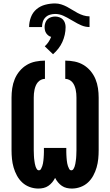

<svg xmlns="http://www.w3.org/2000/svg" viewBox="-20 -1087 640 1115"><path d="M397 8Q382 8 367 4.5Q352 1 339.5 -7.5Q327 -16 317 -28Q307 -40 300 -54Q293 -40 283 -28Q273 -16 260.5 -7.5Q248 1 233 4.5Q218 8 203 8Q177 8 152.5 -1Q128 -10 109.5 -27Q91 -44 78.5 -67Q66 -90 59 -114.5Q52 -139 49.5 -164Q47 -189 47 -215V-520Q47 -547 51 -574.5Q55 -602 65.5 -627.5Q76 -653 94 -674.5Q112 -696 135.5 -710Q159 -724 186.5 -729.5Q214 -735 241 -735V-629Q229 -629 218 -623.5Q207 -618 199.5 -609Q192 -600 187.5 -589Q183 -578 180.5 -566.5Q178 -555 177 -543.5Q176 -532 176 -520V-215Q176 -207 176.5 -199Q177 -191 177 -183Q177 -175 178 -167.5Q179 -160 180 -152Q181 -144 182.5 -136Q184 -128 186.5 -120.5Q189 -113 193.5 -105.5Q198 -98 206 -98Q214 -98 218.5 -106.5Q223 -115 225.5 -122.5Q228 -130 229.5 -138Q231 -146 232 -154.5Q233 -163 233.5 -171Q234 -179 234.5 -187.5Q235 -196 235 -204Q235 -212 235 -221V-228H365V-221Q365 -212 365 -204Q365 -196 365.5 -187.5Q366 -179 366.5 -171Q367 -163 368 -154.5Q369 -146 370.5 -138Q372 -130 374.5 -122.5Q377 -115 381.5 -106.5Q386 -98 394 -98Q402 -98 406.5 -105.5Q411 -113 413.5 -120.5Q416 -128 417.5 -136Q419 -144 420 -152Q421 -160 422 -167.5Q423 -175 423 -183Q423 -191 423.5 -199Q424 -207 424 -215V-520Q424 -532 423 -543.5Q422 -555 419.5 -566.5Q417 -578 412.5 -589Q408 -600 400.5 -609Q393 -618 382 -623.5Q371 -629 359 -629V-735Q386 -735 413.5 -729.5Q441 -724 464.5 -710Q488 -696 506 -674.5Q524 -653 534.5 -627.5Q545 -602 549 -574.5Q553 -547 553 -520V-215Q553 -189 550.5 -164Q548 -139 541 -114.5Q534 -90 521.5 -67Q509 -44 490.5 -27Q472 -10 447.5 -1Q423 8 397 8ZM149 -930Q149 -959 159.5 -987Q170 -1015 192 -1033.5Q214 -1052 242.5 -1059.5Q271 -1067 300 -1067Q318 -1067 335.5 -1061.5Q353 -1056 369 -1047.5Q385 -1039 400 -1029.5Q415 -1020 431 -1011.5Q447 -1003 464.5 -997.5Q482 -992 500 -992V-930Q475 -930 452 -940Q429 -950 408 -963L392 -972Q371 -985 348 -995.5Q325 -1006 300 -1006Q285 -1006 270 -1001.5Q255 -997 244 -986Q233 -975 228.5 -960Q224 -945 224 -930ZM288 -772 240 -818Q252 -829 261.5 -843Q271 -857 277 -873Q268 -875 260.5 -881Q253 -887 248 -894.5Q243 -902 241 -911.5Q239 -921 239 -930Q239 -942 243 -954Q247 -966 255.5 -974.5Q264 -983 276 -987Q288 -991 300 -991Q312 -991 324 -987Q336 -983 344.5 -974.5Q353 -966 357 -954Q361 -942 361 -930Q361 -907 356 -885Q351 -863 342 -843Q333 -823 319 -805Q305 -787 288 -772Z"/></svg>

Font: Iosevka Curly Slab HvEx
Style: Regular
Weight: 900
Width: 7
Monospace: yes
Designer: Belleve Invis
Foundry: Belleve Invis
Version: Version 11.1.0; ttfautohint (v1.8.3)